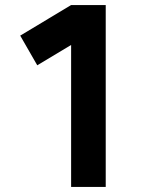

<svg xmlns="http://www.w3.org/2000/svg" viewBox="-20 -740 558 760"><path d="M398.5 0V-720H261.5L60 -599L127.5 -481.5L261.5 -562V0Z"/></svg>

Font: Vela Sans ExtBd
Style: Regular
Weight: 800
Designer: Principal design: Mikhail Sharanda - project Manrope.
Design modification: Ravid Balaliev
Foundry: Mikhail Sharanda
Version: Version 1.001